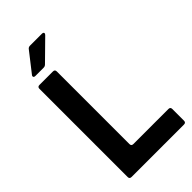

<svg xmlns="http://www.w3.org/2000/svg" viewBox="-290 -1045 1125 1125"><g transform="rotate(-45 273.0 -482.5)"><path d="M84 0Q68 0 68 -16V-747Q68 -763 84 -763H196Q212 -763 212 -747V-145Q212 -129 228 -129H519Q535 -129 535 -113V-16Q535 0 519 0ZM105 -817Q91 -817 91 -827Q91 -832 95 -836L188 -955Q195 -965 208 -965H306Q313 -965 316.5 -962.5Q320 -960 320 -956Q320 -951 314 -945L192 -825Q184 -817 173 -817Z"/></g></svg>

Font: Open Sauce Two
Style: Bold
Weight: 700
Designer: Alfredo Marco Pradil
Foundry: Creative Sauce Fz LLC
Version: Version 1.477